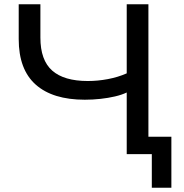

<svg xmlns="http://www.w3.org/2000/svg" viewBox="-20 -725 864 903"><path d="M694 158V0H576V-290Q553 -279 521 -271.5Q489 -264 452.5 -260Q416 -256 379 -256Q228 -256 148 -327Q68 -398 68 -541V-705H170V-548Q170 -442 225.5 -393Q281 -344 393 -344Q440 -344 487.5 -353Q535 -362 576 -380V-705H678V-82H786V158Z"/></svg>

Font: Nunito Sans 10pt SemiExpanded Medium
Style: Regular
Weight: 500
Width: 6
Designer: Vernon Adams
Foundry: Vernon Adams
Version: Version 3.101;gftools[0.9.27]